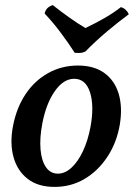

<svg xmlns="http://www.w3.org/2000/svg" viewBox="-20 -724 525 753"><path d="M194 9Q129 9 88.5 -22.5Q48 -54 33 -108Q18 -162 31 -230Q45 -302 80.5 -355Q116 -408 169 -437.5Q222 -467 286 -467Q349 -467 389.5 -437.5Q430 -408 445.5 -356Q461 -304 450 -236Q438 -165 401.5 -109.5Q365 -54 312 -22.5Q259 9 194 9ZM207 -43Q235 -43 260.5 -66.5Q286 -90 305.5 -131.5Q325 -173 335 -227Q350 -309 333 -362Q316 -415 271 -415Q229 -415 195 -366.5Q161 -318 146 -240Q135 -182 139 -137.5Q143 -93 160.5 -68Q178 -43 207 -43ZM273 -517Q250 -553 219.5 -594Q189 -635 155 -671Q158 -684 166 -692Q174 -700 187 -704Q217 -680 251.5 -655.5Q286 -631 315 -614Q357 -634 391.5 -654Q426 -674 454 -696Q465 -693 473 -685.5Q481 -678 485 -668Q444 -638 399 -600Q354 -562 315 -522Q305 -517 293.5 -516.5Q282 -516 273 -517Z"/></svg>

Font: Vollkorn Medium
Style: Italic
Weight: 500
Italic angle: -11°
Designer: Friedrich Althausen
Foundry: Friedrich Althausen
Version: Version 5.000